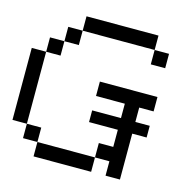

<svg xmlns="http://www.w3.org/2000/svg" viewBox="-111 -880 991 991"><g transform="rotate(15 384.5 -384.5)"><path d="M0 -153.8V-538.5H76.9V-615.4H153.8V-692.3H230.8V-769.2H615.4V-692.3H230.8V-615.4H153.8V-538.5H76.9V-153.8ZM538.5 0V-76.9H461.5V-153.8H538.5V-245.2H384.6V-307.7H538.5V-384.6H384.6V-461.5H692.3V-384.6H615.4V-307.7H692.3V-245.2H615.4V0ZM615.4 -692.3H692.3V-615.4H615.4ZM76.9 -153.8H153.8V-76.9H76.9ZM461.5 -76.9V0H153.8V-76.9Z"/></g></svg>

Font: Mintsoda - Lime Green 13x16
Style: Regular
Weight: 400
Designer: Mintsoda-15
Version: Version 1.0